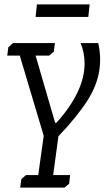

<svg xmlns="http://www.w3.org/2000/svg" viewBox="-20 -641 508 874"><path d="M148 -621H388L382 -564H142ZM231 -82H237Q365 -225 365 -352Q365 -401 347 -445H427Q442 -382 431.5 -317Q421 -252 379 -185Q357 -150 321.5 -106Q286 -62 246 -21L222 156H299L295 195L274 213H72L77 175L98 156H154L179 -23L70 -388H13L18 -426L39 -445H230L225 -406L204 -388H142Z"/></svg>

Font: Zilla Slab Regular
Style: Italic
Weight: 400
Italic angle: -6°
Designer: Typotheque.com
Foundry: Typotheque type foundry
Version: Version 1.1; 2017; ttfautohint (v1.6)